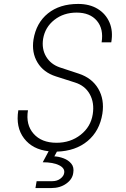

<svg xmlns="http://www.w3.org/2000/svg" viewBox="-20 -760 640 975"><path d="M160 195 166 160H246Q270 160 287 147Q304 134 306 118Q310 94 280 79Q250 64 197 64L227 8Q145 -1 102 -57.5Q59 -114 73 -200H122Q110 -127 150.5 -81Q191 -35 267 -35Q338 -35 389.5 -75.5Q441 -116 451 -180Q460 -238 436 -281.5Q412 -325 361 -341L264 -372Q201 -392 170.5 -442.5Q140 -493 150 -559Q164 -644 223.5 -692Q283 -740 377 -740Q435 -740 476 -715Q517 -690 536 -646Q555 -602 545 -545H496Q507 -613 472 -654.5Q437 -696 369 -696Q303 -696 256 -659Q209 -622 199 -563Q191 -512 214 -473Q237 -434 283 -418L380 -386Q447 -364 479 -309.5Q511 -255 500 -183Q486 -95 425 -44Q364 7 269 10L256 34Q279 35 303 44Q327 53 342 71Q357 89 352 118Q348 150 316.5 172.5Q285 195 240 195Z"/></svg>

Font: JetBrains Mono NL Thin
Style: Italic
Weight: 100
Italic angle: -9°
Monospace: yes
Designer: Philipp Nurullin, Konstantin Bulenkov
Foundry: JetBrains
Version: Version 2.305; ttfautohint (v1.8.4.7-5d5b)